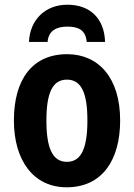

<svg xmlns="http://www.w3.org/2000/svg" viewBox="-20 -785 568 815"><path d="M266 -765C173 -765 107 -702 103 -607H182C186 -658 224 -672 266 -672C312 -672 344 -658 348 -607H426C423 -707 362 -765 266 -765ZM490 -274C490 -455 398 -555 265 -555C117 -555 39 -447 39 -274C39 -104 122 10 263 10C414 10 490 -106 490 -274ZM177 -273C177 -389 202 -447 264 -447C326 -447 351 -389 351 -274C351 -158 326 -98 264 -98C202 -98 177 -158 177 -273Z"/></svg>

Font: Noto Sans Display SemiCondensed
Style: Bold
Weight: 700
Width: 4
Designer: Monotype Design Team
Foundry: Monotype Imaging Inc.
Version: Version 1.900